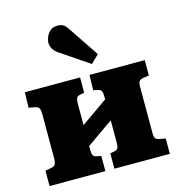

<svg xmlns="http://www.w3.org/2000/svg" viewBox="-118 -923 962 1027"><g transform="rotate(-15 363.0 -409.0)"><path d="M30 0V-85L66 -92Q81 -95 86.5 -104.5Q92 -114 92 -140V-380Q92 -405 86.5 -414.5Q81 -424 66 -427L30 -434L32 -519H338V-434L315 -430Q299 -427 294.5 -417Q290 -407 290 -385V-268L437 -371V-388Q437 -409 432 -418Q427 -427 412 -430L388 -435L390 -519H696V-434L664 -429Q646 -426 640.5 -417Q635 -408 635 -386V-132Q635 -111 640.5 -102.5Q646 -94 664 -91L696 -85V0H389V-85L411 -89Q427 -92 432 -101Q437 -110 437 -132V-255L290 -152V-133Q290 -111 294.5 -101.5Q299 -92 314 -89L339 -84V0ZM418 -572 261 -678Q240 -692 231 -708.5Q222 -725 222 -741Q222 -754 229 -772.5Q236 -791 251.5 -804.5Q267 -818 292 -818Q309 -818 321.5 -812Q334 -806 348 -785L462 -615Z"/></g></svg>

Font: Literata 12pt ExtraBold
Style: Regular
Weight: 800
Designer: Latin by Veronika Burian and Jose Scaglione. Greek by Irene Vlachou. Cyrillic by Vera Evstafieva.
Foundry: TypeTogether
Version: Version 3.002